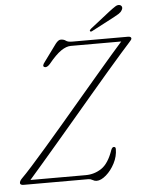

<svg xmlns="http://www.w3.org/2000/svg" viewBox="-59 -910 746 970"><g transform="rotate(-5 314.5 -425.5)"><path d="M351 0H23Q4.5 0 4.5 -10.5Q4.5 -20.5 16 -32.5Q36 -52 70.8 -90.8Q105.5 -129.5 150 -180.8Q194.5 -232 243.8 -290Q293 -348 342.8 -406.5Q392.5 -465 437.8 -518Q483 -571 519 -612.8Q555 -654.5 576.5 -678.5H320.5Q298 -678.5 271 -660.2Q244 -642 207 -596.5Q191 -579 179.5 -583.5Q165.5 -588.5 183.5 -610.5L246 -696Q260.5 -714.5 272 -714.5Q288.5 -714.5 298 -707Q307.5 -699.5 330 -699.5H612.5Q629 -699.5 629 -689Q629 -683.5 615 -669Q602.5 -655.5 571.5 -620.2Q540.5 -585 497.5 -535Q454.5 -485 404.8 -426.5Q355 -368 303.8 -307.5Q252.5 -247 205 -191.5Q157.5 -136 119.5 -91.8Q81.5 -47.5 58.5 -21.5H339Q383.5 -21.5 419.8 -46Q456 -70.5 479 -137.5Q484.5 -151 492.5 -151Q502 -151 502 -140Q502 -102.5 484 -67.8Q466 -33 440 -10.5Q414 12 391.5 12Q381.5 12 371.5 6Q361.5 0 351 0ZM530.5 -835Q550 -850 562.8 -858Q575.5 -866 586.5 -862Q594.5 -858.5 596 -851Q597.5 -843.5 592 -835.5Q587 -826 575.8 -818.8Q564.5 -811.5 550 -804L434.5 -743.5Q427 -739.5 424 -744.5Q422 -747 424.5 -750.2Q427 -753.5 430.5 -756.5Z"/></g></svg>

Font: Fraunces 9pt Soft Thin
Style: Italic
Weight: 100
Italic angle: -16°
Version: Version 1.000;[b76b70a41]